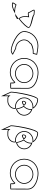

<svg xmlns="http://www.w3.org/2000/svg" viewBox="1486 -2082 779 3791"><g transform="rotate(90 1875.5 -186.5)"><path d="M26 -46C73 -14 160 -43 248 -95C190 -91 112 -98 76 -124C68 -124 26 -56 26 -46ZM45 -53C53 -68 68 -93 78 -105C108 -89 148 -82 188 -80C127 -51 75 -41 45 -53ZM186 -466C194 -468 223 -466 267 -461C306 -420 515 -406 515 -362V-360C517 -343 447 -258 349 -182C333 -205 315 -233 315 -279C315 -306 314 -333 318 -351L322 -373L300 -369C283 -365 266 -362 254 -362C234 -362 231 -366 231 -378V-382L229 -386C202 -430 187 -457 186 -466ZM216 -378C216 -340 257 -344 303 -354C299 -333 300 -306 300 -279C300 -218 330 -184 346 -161C449 -239 534 -329 530 -362C530 -424 276 -450 276 -475C150 -490 148 -490 216 -378ZM248 -95C287 -98 316 -105 316 -114C362 -128 360 -140 346 -161C314 -137 281 -114 248 -95Z M595 -272C595 -118 913 0 987 -11C1044 -22 1067 -52 1059 -52L939 -114C883 -114 817 -150 791 -210C757 -270 779 -346 835 -382C835 -416 953 -445 986 -445C1020 -445 1043 -441 1043 -452C1043 -462 1067 -530 1059 -530C1059 -530 941 -554 883 -554C728 -554 595 -428 595 -272ZM610 -272C610 -419 736 -539 883 -539C927 -539 1014 -524 1044 -518C1040 -499 1031 -471 1029 -459C1020 -458 1005 -460 986 -460C953 -460 837 -439 821 -391C762 -349 742 -267 778 -203C807 -138 876 -101 935 -99L1037 -47C1026 -39 1008 -31 984 -26C983 -26 979 -25 976 -25C889 -25 610 -141 610 -272Z M1125 -274C1125 -118 1245 8 1405 8C1486 8 1559 -28 1605 -80C1611 -76 1611 -4 1611 -4C1611 3 1730 2 1730 -5L1731 -347C1731 -500 1524 -558 1405 -556C1245 -554 1125 -430 1125 -274ZM1140 -274C1140 -422 1253 -539 1405 -541C1524 -543 1716 -484 1716 -347L1715 -16C1693 -14 1646 -14 1626 -16C1626 -34 1632 -79 1613 -92L1602 -100L1594 -90C1551 -41 1482 -7 1405 -7C1253 -7 1140 -126 1140 -274ZM1244 -274C1244 -175 1325 -94 1432 -94C1537 -94 1620 -175 1620 -274C1620 -375 1535 -455 1432 -455C1328 -455 1244 -375 1244 -274ZM1259 -274C1259 -366 1336 -440 1432 -440C1527 -440 1605 -366 1605 -274C1605 -184 1529 -109 1432 -109C1333 -109 1259 -184 1259 -274Z M1791 -12 1880 183 1879 40C1893 58 1923 56 1963 56C2039 63 2128 2 2128 -80C2128 -90 2127 -101 2125 -113C2113 -111 2102 -109 2089 -109C1995 -109 1919 -184 1919 -275C1919 -366 1993 -440 2089 -440C2103 -440 2116 -439 2129 -436C2105 -501 2016 -549 1943 -549C1859 -549 1791 -92 1791 -12ZM1806 -15C1808 -113 1884 -534 1943 -534C2001 -534 2071 -500 2102 -455H2089C1985 -455 1904 -374 1904 -275C1904 -175 1987 -94 2089 -94C2097 -94 2105 -95 2112 -96C2113 -89 2113 -85 2113 -80V-72C2107 -5 2030 47 1964 41H1963C1920 41 1898 40 1891 31L1864 -4L1865 113ZM1985 -230C2016 -232 2046 -246 2070 -267C2051 -295 2027 -314 2001 -314C1964 -284 1965 -250 1985 -230ZM1991 -246C1982 -259 1982 -277 2006 -299C2021 -297 2036 -286 2049 -270C2030 -257 2011 -249 1991 -246ZM2070 -267C2099 -225 2118 -161 2125 -113C2204 -129 2263 -196 2263 -275C2263 -353 2207 -419 2129 -436C2133 -425 2135 -414 2135 -403C2135 -353 2109 -301 2070 -267ZM2089 -265C2126 -302 2150 -352 2150 -403C2150 -407 2149 -411 2149 -414C2208 -391 2248 -337 2248 -275C2248 -208 2202 -152 2137 -132C2129 -176 2112 -227 2089 -265Z M2455 -12 2544 183 2543 40C2557 58 2587 56 2627 56C2703 63 2792 2 2792 -80C2792 -90 2791 -101 2789 -113C2777 -111 2766 -109 2753 -109C2659 -109 2583 -184 2583 -275C2583 -366 2657 -440 2753 -440C2767 -440 2780 -439 2793 -436C2769 -501 2680 -549 2607 -549C2523 -549 2455 -92 2455 -12ZM2470 -15C2472 -113 2548 -534 2607 -534C2665 -534 2735 -500 2766 -455H2753C2649 -455 2568 -374 2568 -275C2568 -175 2651 -94 2753 -94C2761 -94 2769 -95 2776 -96C2777 -89 2777 -85 2777 -80V-72C2771 -5 2694 47 2628 41H2627C2584 41 2562 40 2555 31L2528 -4L2529 113ZM2649 -230C2680 -232 2710 -246 2734 -267C2715 -295 2691 -314 2665 -314C2628 -284 2629 -250 2649 -230ZM2655 -246C2646 -259 2646 -277 2670 -299C2685 -297 2700 -286 2713 -270C2694 -257 2675 -249 2655 -246ZM2734 -267C2763 -225 2782 -161 2789 -113C2868 -129 2927 -196 2927 -275C2927 -353 2871 -419 2793 -436C2797 -425 2799 -414 2799 -403C2799 -353 2773 -301 2734 -267ZM2753 -265C2790 -302 2814 -352 2814 -403C2814 -407 2813 -411 2813 -414C2872 -391 2912 -337 2912 -275C2912 -208 2866 -152 2801 -132C2793 -176 2776 -227 2753 -265Z M3115 -274C3115 -118 3235 8 3395 8C3476 8 3549 -28 3595 -80C3601 -76 3601 -4 3601 -4C3601 3 3720 2 3720 -5L3721 -347C3721 -500 3514 -558 3395 -556C3235 -554 3115 -430 3115 -274ZM3130 -274C3130 -422 3243 -539 3395 -541C3514 -543 3706 -484 3706 -347L3705 -16C3683 -14 3636 -14 3616 -16C3616 -34 3622 -79 3603 -92L3592 -100L3584 -90C3541 -41 3472 -7 3395 -7C3243 -7 3130 -126 3130 -274ZM3234 -274C3234 -175 3315 -94 3422 -94C3527 -94 3610 -175 3610 -274C3610 -375 3525 -455 3422 -455C3318 -455 3234 -375 3234 -274ZM3249 -274C3249 -366 3326 -440 3422 -440C3517 -440 3595 -366 3595 -274C3595 -184 3519 -109 3422 -109C3323 -109 3249 -184 3249 -274Z"/></g></svg>

Font: Ampere
Style: OuLn
Weight: 400
Version: Version 1